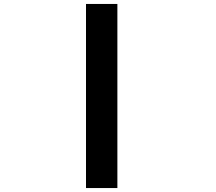

<svg xmlns="http://www.w3.org/2000/svg" viewBox="-20 -820 1090 970"><path d="M414.5 -800H573V130H414.5Z"/></svg>

Font: League Mono Extended ExtraBold
Style: Regular
Weight: 800
Width: 9
Designer: Tyler Finck
Foundry: The League of Moveable Type / Tyler Finck
Version: Version 2.210